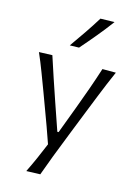

<svg xmlns="http://www.w3.org/2000/svg" viewBox="-147 -889 831 1169"><g transform="rotate(15 269.0 -304.5)"><path d="M140.1 203.1Q163.6 155.3 184.8 107.4Q206.1 59.6 225.6 11.7Q208 -40 188.7 -92.8Q169.4 -145.5 150.9 -195.3L116.2 -289.1Q95.2 -344.7 73.2 -403.1Q51.3 -461.4 26.9 -516.6L110.8 -519.5Q133.3 -450.2 155.3 -384.3Q177.2 -318.4 201.2 -249L260.7 -76.7H268.6L333.5 -249.5Q358.9 -317.4 382.3 -383.5Q405.8 -449.7 427.2 -516.6H511.7Q493.2 -474.6 476.8 -435.5Q460.4 -396.5 441.9 -350.1Q423.3 -303.7 397.5 -238.8L339.8 -93.3Q300.3 5.9 273.9 75Q247.6 144 227.5 200.2ZM197.8 -604.5Q234.4 -656.2 269.3 -707.3Q304.2 -758.3 335.9 -810.1L424.3 -812Q385.3 -759.3 342.8 -708Q300.3 -656.7 255.9 -606Z"/></g></svg>

Font: Pinar-DS1-FD Regular
Style: Regular
Weight: 400
Designer: Amin Abedi
Version: Version 3.000